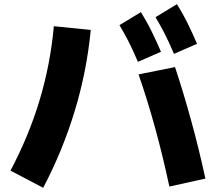

<svg xmlns="http://www.w3.org/2000/svg" viewBox="-20 -856 1040 916"><path d="M810 -599Q785 -658 764 -698.5Q743 -739 722 -774L824 -836Q853 -790 876.5 -742Q900 -694 920 -647ZM638 -561Q613 -620 592 -660.5Q571 -701 550 -736L652 -798Q681 -752 704.5 -704Q728 -656 748 -609ZM186 40 30 -42Q117 -206 168.5 -376.5Q220 -547 237 -731L413 -713Q394 -516 336.5 -326.5Q279 -137 186 40ZM815 -536Q856 -412 892.5 -279Q929 -146 960 -4L788 34Q757 -111 720.5 -244Q684 -377 641 -501Z"/></svg>

Font: Murecho Black
Style: Regular
Weight: 900
Designer: Neil Summerour
Foundry: Positype
Version: Version 1.010; ttfautohint (v1.8.3)